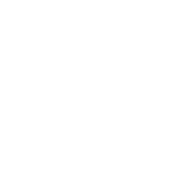

<svg xmlns="http://www.w3.org/2000/svg" viewBox="-82 -532 564 564"><g transform="rotate(20 200.0 -250.0)"><path d="M300 -50Q300 -50 300 -50Q300 -50 300 -50Q300 -50 300 -50Q300 -50 300 -50Q300 -50 300 -50Q300 -50 300 -50Q300 -50 300 -50Q300 -50 300 -50Q300 -50 300 -50Q300 -50 300 -50Q300 -50 300 -50Q300 -50 300 -50ZM200 -250Q200 -250 200 -250Q200 -250 200 -250Q200 -250 200 -250Q200 -250 200 -250Q200 -250 200 -250Q200 -250 200 -250Q200 -250 200 -250Q200 -250 200 -250Q200 -250 200 -250Q200 -250 200 -250Q200 -250 200 -250Q200 -250 200 -250ZM200 -50Q200 -50 200 -50Q200 -50 200 -50Q200 -50 200 -50Q200 -50 200 -50Q200 -50 200 -50Q200 -50 200 -50Q200 -50 200 -50Q200 -50 200 -50Q200 -50 200 -50Q200 -50 200 -50Q200 -50 200 -50Q200 -50 200 -50ZM200 -450Q200 -450 200 -450Q200 -450 200 -450Q200 -450 200 -450Q200 -450 200 -450Q200 -450 200 -450Q200 -450 200 -450Q200 -450 200 -450Q200 -450 200 -450Q200 -450 200 -450Q200 -450 200 -450Q200 -450 200 -450Q200 -450 200 -450ZM100 -150Q100 -150 100 -150Q100 -150 100 -150Q100 -150 100 -150Q100 -150 100 -150Q100 -150 100 -150Q100 -150 100 -150Q100 -150 100 -150Q100 -150 100 -150Q100 -150 100 -150Q100 -150 100 -150Q100 -150 100 -150Q100 -150 100 -150Z"/></g></svg>

Font: TINY 5x3
Style: Regular
Weight: 400
Designer: Jack Halten Fahnestock
Foundry: Velvetyne Type Foundry
Version: Version 1.002